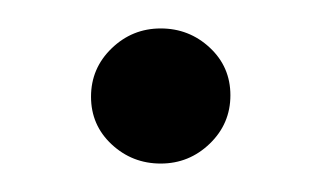

<svg xmlns="http://www.w3.org/2000/svg" viewBox="-20 -112 229 135"><path d="M142 -45Q142 -25 127.5 -11Q113 3 93 3Q73 3 58.5 -10.5Q44 -24 44 -44Q44 -64 58.5 -78Q73 -92 93 -92Q113 -92 127.5 -78.5Q142 -65 142 -45Z"/></svg>

Font: IngvarSans
Style: Regular
Weight: 400
Version: Version 1.000